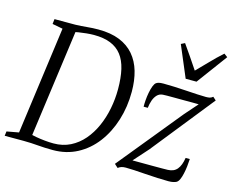

<svg xmlns="http://www.w3.org/2000/svg" viewBox="-117 -966 1373 1136"><g transform="rotate(15 570.0 -397.5)"><path d="M100 -743H227.5Q263 -744 298 -747.5Q333 -751 367.5 -751Q443.5 -751 497.5 -729.2Q551.5 -707.5 586 -667Q620.5 -626.5 636.8 -570.5Q653 -514.5 653 -446Q653 -353 627.2 -270.8Q601.5 -188.5 554 -125.8Q506.5 -63 439.8 -27.5Q373 8 290 8Q262.5 8 240 6.8Q217.5 5.5 197 4Q176.5 2.5 155.8 1.2Q135 0 109.5 0H-6L-2.5 -27.5L71 -41L160.5 -700.5L96.5 -712.5ZM146 -16 131 -52Q150.5 -46 176.8 -41.2Q203 -36.5 231 -33.8Q259 -31 284.5 -31Q341 -31 386.8 -54Q432.5 -77 467 -117.2Q501.5 -157.5 524.5 -209.5Q547.5 -261.5 559 -320.5Q570.5 -379.5 570.5 -439Q570.5 -509 558.5 -560.5Q546.5 -612 520.2 -645.8Q494 -679.5 452.2 -696.2Q410.5 -713 350.5 -713Q329.5 -713 304.8 -710.5Q280 -708 258.2 -704.5Q236.5 -701 223 -698L243.5 -730ZM1054.5 -477Q1043 -477.5 1019 -477.5Q995 -477.5 965.8 -477.5Q936.5 -477.5 908.5 -477.8Q880.5 -478 860.2 -477.8Q840 -477.5 835 -477Q814 -475.5 800.2 -461Q786.5 -446.5 779 -424.8Q771.5 -403 769 -379H743.5Q743 -396 744.8 -419.2Q746.5 -442.5 751 -466Q755.5 -489.5 762.2 -507.5Q769 -525.5 778 -532Q783.5 -536 793.5 -538.8Q803.5 -541.5 822.5 -541.5Q851 -541.5 887.2 -540Q923.5 -538.5 960.8 -536Q998 -533.5 1030.8 -531.8Q1063.5 -530 1084.5 -530Q1097 -530 1106.8 -532Q1116.5 -534 1126.5 -542.5L1146 -525L842 -144.5L762 -55Q782 -55 814.8 -54.8Q847.5 -54.5 882 -54.5Q916.5 -54.5 943.2 -54.5Q970 -54.5 978 -55Q1015.5 -56 1035.2 -80Q1055 -104 1062 -150.5H1087.5Q1086.5 -128.5 1083.8 -104.8Q1081 -81 1076.2 -59.5Q1071.5 -38 1064.5 -22.2Q1057.5 -6.5 1047.5 -0.5Q1041 3 1029 6Q1017 9 998.5 9Q969 9 931.8 7.2Q894.5 5.5 856.5 2.8Q818.5 0 786.8 -1.8Q755 -3.5 735.5 -3.5Q720.5 -3.5 709.5 -0.2Q698.5 3 688.5 11L667 -8.5L985.5 -398.5ZM941 -603 860 -794.5 883 -806Q906 -773.5 930.2 -738.2Q954.5 -703 980.5 -663.5Q1015.5 -698 1048.8 -733.2Q1082 -768.5 1124 -806L1145.5 -790L1007.5 -603Z"/></g></svg>

Font: Merriweather 72pt Light
Style: Italic
Weight: 300
Italic angle: -7.8°
Version: Version 2.101